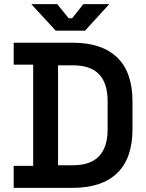

<svg xmlns="http://www.w3.org/2000/svg" viewBox="-20 -906 705 926"><path d="M46 0V-106H140V-594H46V-700H331Q471 -700 545 -629Q619 -558 619 -416V-284Q619 -142 545 -71Q471 0 331 0ZM260 -109H332Q417 -109 458 -153Q499 -197 499 -280V-419Q499 -504 458 -547.5Q417 -591 332 -591H260ZM249 -758 131 -886H256L311 -818H328L382 -886H507L390 -758Z"/></svg>

Font: Space Grotesk Light SemiBold
Style: Regular
Weight: 600
Version: Version 2.000